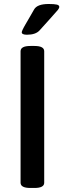

<svg xmlns="http://www.w3.org/2000/svg" viewBox="-20 -930 322 952"><path d="M221.2 -910.2Q249.5 -910.2 261.7 -907.2Q273.9 -904.3 273.9 -896Q273.9 -889.6 266.8 -880.6Q259.8 -871.6 225.1 -833.5Q196.3 -801.8 175.8 -778.8Q156.2 -757.8 113.8 -757.8Q87.9 -757.8 87.9 -770Q87.9 -772 88.9 -774.9Q89.8 -777.8 92.3 -783Q94.7 -788.1 97.4 -793.2Q100.1 -798.3 105.7 -808.1Q111.3 -817.9 116.7 -826.9Q122.1 -835.9 131.3 -852.1Q140.6 -868.2 148.9 -882.8Q164.1 -910.2 221.2 -910.2ZM150.9 -702.1Q199.2 -702.1 199.2 -675.8V-23.9Q199.2 2 150.9 2H130.9Q82 2 82 -23.9V-675.8Q82 -702.1 130.9 -702.1Z"/></svg>

Font: Asap Symbol
Style: Regular
Weight: 900
Designer: Tania Quindós, Elena González Miranda, Marcela Romero, Pablo Cosgaya
Foundry: Omnibus-Type
Version: Version 1.000;PS 001.000;hotconv 1.0.70;makeotf.lib2.5.58329